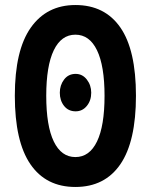

<svg xmlns="http://www.w3.org/2000/svg" viewBox="-20 -729 600 764"><path d="M280 15Q163 15 101 -75.5Q39 -166 39 -348Q39 -529 102.5 -619Q166 -709 280 -709Q397 -709 459 -619.5Q521 -530 521 -348Q521 -166 459 -75.5Q397 15 280 15ZM280 -104Q308 -104 329.5 -119.5Q351 -135 366 -166Q381 -197 388.5 -242.5Q396 -288 396 -348Q396 -407 388.5 -452.5Q381 -498 366 -529Q351 -560 329.5 -575.5Q308 -591 280 -591Q252 -591 230.5 -575.5Q209 -560 194 -529Q179 -498 171.5 -452.5Q164 -407 164 -348Q164 -288 171.5 -242.5Q179 -197 194 -166Q209 -135 230.5 -119.5Q252 -104 280 -104ZM281 -286Q252 -286 235 -307.5Q218 -329 218 -360Q218 -390 235 -412.5Q252 -435 281 -435Q308 -435 325.5 -412.5Q343 -390 343 -360Q343 -329 325.5 -307.5Q308 -286 281 -286Z"/></svg>

Font: Ubuntu Sans Mono
Style: Bold
Weight: 700
Monospace: yes
Designer: Dalton Maag Ltd
Foundry: Dalton Maag Ltd
Version: Version 1.006